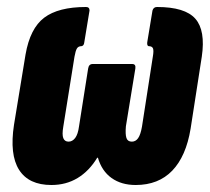

<svg xmlns="http://www.w3.org/2000/svg" viewBox="-20 -523 600 549"><path d="M127 6Q62 6 34.5 -37.5Q7 -81 20 -166L53 -367Q66 -442 106.5 -472.5Q147 -503 226 -503Q236 -503 236 -493L221 -402Q220 -392 213 -391Q204 -391 200 -384.5Q196 -378 193 -361L161 -161Q157 -138 161 -128Q165 -118 176 -118Q187 -118 195 -128.5Q203 -139 206 -162L232 -327Q234 -340 245 -340H358Q369 -340 367 -327L340 -162Q338 -139 341.5 -128.5Q345 -118 357 -118Q368 -118 375 -128Q382 -138 386 -161L417 -361Q420 -378 417.5 -384.5Q415 -391 405 -391Q400 -392 401 -402L416 -493Q419 -503 429 -503Q509 -503 538.5 -469.5Q568 -436 557 -361L525 -155Q512 -76 472.5 -35Q433 6 368 6Q327 6 299 -14Q271 -34 260 -72H258Q235 -34 202 -14Q169 6 127 6Z"/></svg>

Font: Sofia Sans Extra Condensed Black
Style: Italic
Weight: 900
Italic angle: -9°
Version: Version 4.100